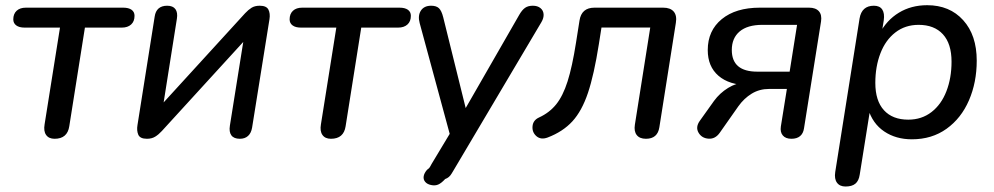

<svg xmlns="http://www.w3.org/2000/svg" viewBox="-20 -516 3750 724"><path d="M148.2 -47.4 206.2 -411.9H73Q52.4 -411.9 41.3 -420.2Q30.1 -428.4 30.1 -443Q30.1 -463.6 42.7 -475.4Q55.3 -487.1 77.6 -487.1H444.4Q465 -487.1 476.2 -479.1Q487.3 -471 487.3 -456.5Q487.3 -435.2 474.4 -423.6Q461.5 -411.9 439.3 -411.9H300.2L241.2 -39.7Q237.7 -16.5 223.9 -4.6Q210.1 7.3 185.9 7.3Q164 7.3 153.9 -7.1Q143.7 -21.4 148.2 -47.4Z M498.4 -44.3 563.2 -453.1Q566.1 -473.7 578 -484.1Q590 -494.4 610.3 -494.4Q632.2 -494.4 641.5 -481.5Q650.8 -468.6 647 -445.3L591.1 -92.1H562.6L904.2 -466Q916.5 -479.2 928.7 -486.8Q941 -494.4 959.4 -494.4Q984.7 -494.4 992.1 -479.9Q999.6 -465.3 996.1 -443.4L930.6 -34.7Q927.1 -14 915.3 -3.4Q903.6 7.3 884.5 7.3Q862 7.3 852.5 -5.6Q843 -18.5 846.9 -42.4L903.3 -395.6H931.8L590.2 -21.8Q578 -8.5 565.1 -0.6Q552.2 7.3 534.2 7.3Q507.9 7.3 501.4 -8.2Q494.9 -23.7 498.4 -44.3Z M1190.2 -47.4 1248.2 -411.9H1115Q1094.4 -411.9 1083.3 -420.2Q1072.1 -428.4 1072.1 -443Q1072.1 -463.6 1084.7 -475.4Q1097.3 -487.1 1119.6 -487.1H1486.4Q1507 -487.1 1518.2 -479.1Q1529.3 -471 1529.3 -456.5Q1529.3 -435.2 1516.4 -423.6Q1503.5 -411.9 1481.3 -411.9H1342.2L1283.2 -39.7Q1279.7 -16.5 1265.9 -4.6Q1252.1 7.3 1227.9 7.3Q1206 7.3 1195.9 -7.1Q1185.7 -21.4 1190.2 -47.4Z M1590.2 124.4Q1594.4 121.3 1597 118.9Q1599.6 116.6 1602.2 111.9L1607.7 101.9L1687.5 -30.8L1681.3 9.2L1562.6 -428.6Q1554.9 -457 1566.9 -475.7Q1579 -494.4 1605.8 -494.4Q1625.4 -494.4 1635.3 -484.9Q1645.1 -475.4 1651.2 -451.2L1744.7 -73.5H1715.9L1938.1 -460.2Q1948.7 -478.6 1960 -486.5Q1971.2 -494.4 1989.3 -494.4Q2007 -494.4 2017.8 -485.6Q2028.7 -476.9 2029.8 -462.6Q2030.9 -448.3 2021.5 -432.4L1689.7 127.4L1683.2 138.2Q1674.1 154 1658.6 159.1Q1644.4 174.7 1632.4 179.9Q1620.4 185 1605.6 181.7Q1590.8 178.7 1583.3 169.7Q1575.8 160.8 1577.6 148.9Q1579.4 137 1590.2 124.4Z M2374 -45.6 2432 -412.3H2248.1L2238.1 -348.8Q2220 -234.1 2197.1 -165.8Q2174.2 -97.6 2138.5 -58.6Q2102.7 -19.5 2045.4 2.4Q2019.7 12.1 2002.8 -2.5Q1986 -17.2 1988.1 -40.1Q1990.1 -63 2013.2 -73.3Q2052 -91.2 2077.3 -122.6Q2102.6 -153.9 2120.2 -209Q2137.7 -264 2152 -354.8L2165.2 -438.4Q2172.6 -487.1 2221.7 -487.1H2480.5Q2507.9 -487.1 2520.5 -472.3Q2533.1 -457.5 2528.6 -430.1L2466.3 -35.9Q2459.6 7.3 2415.8 7.3Q2392 7.3 2381 -6.8Q2370.1 -20.8 2374 -45.6Z M2924.5 -39.3 2947.2 -180.6H2879.7Q2843.9 -180.6 2814.8 -163Q2785.6 -145.3 2764 -114.9L2694.1 -15.4Q2677 8.9 2651.5 6.9Q2626 5 2614 -15.8Q2601.9 -36.7 2619 -60.6L2672.3 -135.3Q2694.1 -165.1 2725.5 -184.4Q2756.8 -203.6 2784.8 -203.6H2803.4L2802.4 -194.5Q2729.3 -195.5 2689.1 -230.4Q2648.8 -265.2 2648.8 -327.2Q2648.8 -400.6 2701.7 -443.9Q2754.5 -487.1 2845.3 -487.1H3031Q3055.9 -487.1 3067.9 -473.6Q3079.8 -460 3076 -435.1L3011.8 -32.2Q3009 -12.8 2997 -2.8Q2985.1 7.3 2964.4 7.3Q2942.5 7.3 2931.9 -5.2Q2921.2 -17.7 2924.5 -39.3ZM2957.6 -245.8 2985.6 -422.3H2854.8Q2798.4 -422.3 2768.9 -397.2Q2739.5 -372.1 2739.5 -327.5Q2739.5 -245.8 2835.7 -245.8Z M3129.5 132.8 3221.3 -446.4Q3229.4 -494.4 3275.4 -494.4Q3297.3 -494.4 3306.8 -480.1Q3316.3 -465.7 3312.5 -439.3L3301.2 -369.1L3295.9 -387.9Q3323.1 -439.9 3369.5 -468.1Q3415.9 -496.4 3476.2 -496.4Q3561 -496.4 3612 -439.9Q3663.1 -383.5 3663.1 -287.3Q3663.1 -205.4 3633.8 -137.7Q3604.6 -70.1 3549.3 -30.4Q3494 9.3 3418.6 9.3Q3358.3 9.3 3314.3 -20.3Q3270.3 -49.9 3253.3 -106.3H3261.6L3221.9 142.4Q3218.4 166 3205.5 176.6Q3192.6 187.3 3168.4 187.3Q3146.5 187.3 3136.1 172.9Q3125.6 158.6 3129.5 132.8ZM3568.1 -283.5Q3568.1 -351.1 3535.6 -386.7Q3503.1 -422.3 3443.9 -422.3Q3393.2 -422.3 3356.2 -393.6Q3319.2 -365 3300 -315.1Q3280.7 -265.2 3280.7 -203.6Q3280.7 -136 3313.2 -100.4Q3345.7 -64.8 3404.9 -64.8Q3455.6 -64.8 3492.6 -93.5Q3529.6 -122.2 3548.8 -172Q3568.1 -221.9 3568.1 -283.5Z"/></svg>

Font: SN Pro Thin
Style: Italic
Weight: 200
Italic angle: -9°
Designer: Tobias Whetton
Foundry: Supernotes
Version: Version 1.003;Glyphs 3.3 (3324)